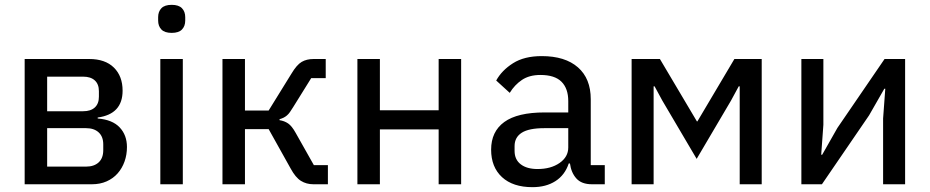

<svg xmlns="http://www.w3.org/2000/svg" viewBox="-20 -762 3845 794"><path d="M82 -518H349Q415 -518 451 -482.5Q487 -447 487 -387Q487 -290 384 -276V-272Q445 -267 475 -235Q505 -203 505 -154Q505 -122 495 -94Q485 -66 466.5 -45Q448 -24 421 -12Q394 0 360 0H82ZM336 -73Q369 -73 388 -90.5Q407 -108 407 -141V-165Q407 -197 388 -214.5Q369 -232 336 -232H175V-73ZM324 -302Q355 -302 372 -317.5Q389 -333 389 -362V-385Q389 -414 372 -429.5Q355 -445 324 -445H175V-302Z M690 -626Q661 -626 647.5 -640Q634 -654 634 -677V-691Q634 -714 647.5 -728Q661 -742 690 -742Q719 -742 732.5 -728Q746 -714 746 -691V-677Q746 -654 732.5 -640Q719 -626 690 -626ZM643 -518H736V0H643Z M900 -518H993V-305H1091L1185 -457Q1207 -494 1227.5 -506Q1248 -518 1277 -518H1327V-439H1267L1193 -320Q1185 -307 1179 -298.5Q1173 -290 1166.5 -284.5Q1160 -279 1153 -275.5Q1146 -272 1136 -269V-265Q1156 -262 1171.5 -251.5Q1187 -241 1203 -212L1278 -79H1336V0H1276Q1247 0 1224.5 -14Q1202 -28 1182 -65L1091 -228H993V0H900Z M1458 -518H1551V-306H1794V-518H1887V0H1794V-227H1551V0H1458Z M2428 0Q2385 0 2363.5 -24Q2342 -48 2337 -86H2332Q2316 -38 2277 -13Q2238 12 2182 12Q2101 12 2056 -29.5Q2011 -71 2011 -143Q2011 -218 2065.5 -257.5Q2120 -297 2232 -297H2330V-344Q2330 -396 2302 -424Q2274 -452 2215 -452Q2169 -452 2138.5 -431.5Q2108 -411 2088 -378L2032 -429Q2055 -471 2101.5 -500.5Q2148 -530 2220 -530Q2317 -530 2370 -483.5Q2423 -437 2423 -352V-79H2481V0ZM2203 -63Q2258 -63 2294 -88Q2330 -113 2330 -152V-232H2231Q2167 -232 2137.5 -213Q2108 -194 2108 -158V-138Q2108 -102 2133.5 -82.5Q2159 -63 2203 -63Z M2592 -518H2709L2862 -260H2864L3017 -518H3130V0H3039V-405H3035L3003 -346L2861 -105L2719 -346L2687 -405H2683V0H2592Z M3294 -518H3385V-246L3376 -122H3380L3443 -233L3638 -518H3723V0H3632V-272L3641 -395H3637L3574 -285L3379 0H3294Z"/></svg>

Font: IBM Plex Sans Text
Style: Regular
Weight: 450
Designer: Mike Abbink, Paul van der Laan, Pieter van Rosmalen
Foundry: Bold Monday
Version: Version 3.005